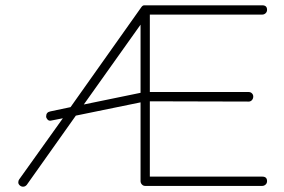

<svg xmlns="http://www.w3.org/2000/svg" viewBox="-20 -695 1070 724"><path d="M67 9Q60 9 54.5 4Q49 -1 49 -7Q49 -14 52 -18L217 -249L171 -240Q164 -239 159 -244.5Q154 -250 154 -256Q154 -272 170 -275L246 -291L513 -668Q518 -675 524 -675H969Q987 -675 987 -658Q987 -650 981.5 -645Q976 -640 969 -640H545V-348H918Q925 -348 930 -343Q935 -338 935 -331Q935 -323 930 -317.5Q925 -312 918 -312L545 -313V-29H969Q987 -29 987 -12Q987 -4 981.5 1Q976 6 969 6H527Q520 6 515 0.5Q510 -5 510 -12V-309L266 -259L81 2Q75 9 67 9ZM296 -301 510 -345V-602Z"/></svg>

Font: Comic Neue Light
Style: Regular
Weight: 300
Designer: Craig Rozynski
Foundry: Craig Rozynski
Version: Version 2.003